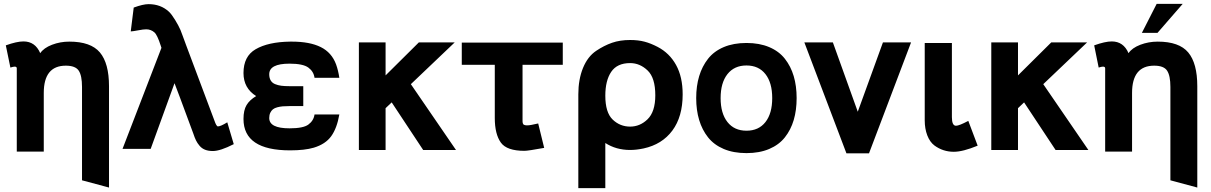

<svg xmlns="http://www.w3.org/2000/svg" viewBox="-20 -760 6200 983"><path d="M399.9 -314.9Q399.9 -372.6 383.1 -398.2Q366.2 -423.8 316.9 -423.8Q204.1 -423.8 204.1 -284.2V16.1H65.9V-410.2Q65.9 -418.9 55.2 -418.9Q47.9 -418.9 33.2 -414.1L9.8 -527.8Q65.9 -547.9 100.1 -547.9Q160.2 -547.9 186 -487.8Q204.1 -514.6 246.1 -530.8Q288.1 -546.9 335 -546.9Q444.8 -546.9 491.5 -491.5Q538.1 -436 538.1 -318.8V200.2L399.9 163.1Z M873.5 -334 751.5 2H607.4L806.6 -515.1L802.7 -526.9Q785.2 -581.5 770.5 -594.2Q752.4 -609.9 728.5 -609.9Q714.4 -609.9 687.3 -604.7Q660.2 -599.6 649.4 -599.1L664.6 -721.2Q712.4 -738.8 740.7 -738.8Q802.7 -738.8 844.7 -700.2Q858.4 -687.5 876.2 -658.4Q894 -629.4 903.8 -606.9Q907.2 -599.1 914.1 -579.8Q920.9 -560.5 924.8 -550.8Q926.3 -546.4 928.7 -540.3Q931.2 -534.2 931.6 -532.2L1077.6 -143.1Q1087.9 -112.8 1095.7 -112.8Q1109.4 -112.8 1143.6 -133.8L1176.8 -22Q1107.9 13.2 1069.8 13.2Q1046.9 13.2 1030 6.6Q1013.2 0 1001.7 -13.7Q990.2 -27.3 983.4 -41.3Q976.6 -55.2 969.7 -76.2Q879.9 -319.3 873.5 -334Z M1461.4 -216.8Q1441.9 -216.8 1427.7 -215.6Q1413.6 -214.4 1399.7 -210.7Q1385.7 -207 1377.4 -200.4Q1369.1 -193.8 1363.8 -182.6Q1358.4 -171.4 1358.4 -155.8Q1358.4 -103 1462.4 -103Q1532.7 -103 1558.6 -122.1Q1585.9 -142.1 1590.3 -173.8H1717.3Q1705.1 -103.5 1675.8 -62.7Q1646.5 -22 1586.4 -3.9Q1540 9.8 1465.3 9.8Q1226.6 9.8 1226.6 -150.9Q1226.6 -195.8 1242.4 -222.2Q1258.3 -248.5 1291.5 -268.1Q1226.6 -308.6 1226.6 -386.2Q1226.6 -471.7 1288.6 -507.8Q1353 -545.4 1465.3 -546.9H1474.6Q1565.9 -546.9 1622.1 -519Q1678.2 -491.2 1700.7 -430.2Q1711.9 -398.9 1717.3 -361.8H1590.3Q1585.9 -394 1558.6 -414.1Q1531.2 -434.1 1462.4 -434.1Q1358.4 -434.1 1358.4 -379.9Q1358.4 -360.8 1366 -348.1Q1373.5 -335.4 1388.4 -329.3Q1403.3 -323.2 1420.2 -321Q1437 -318.8 1461.4 -318.8H1532.7V-216.8Z M2314.5 7.8H2146.5L1985.4 -235.8L1954.1 -206.1V7.8H1817.4V-543H1954.1V-374L2124.5 -543H2308.1L2083.5 -329.1Z M2655.3 -163.1Q2655.3 -159.7 2655.3 -152.3Q2655.3 -145 2655.3 -142.8Q2655.3 -140.6 2655.5 -135.7Q2655.8 -130.9 2656.5 -129.6Q2657.2 -128.4 2658.4 -125.5Q2659.7 -122.6 2661.4 -121.8Q2663.1 -121.1 2666 -119.9Q2668.9 -118.7 2672.6 -118.4Q2676.3 -118.2 2681.2 -118.2Q2694.3 -118.2 2735.4 -127.9L2766.1 -2.9Q2683.6 12.2 2665 12.2Q2574.7 12.2 2544.4 -29.8Q2513.2 -73.2 2513.2 -155.8V-428.2H2344.2V-542H2861.3V-428.2H2655.3Z M3475.1 -276.9Q3475.1 -162.6 3422.4 -91.6Q3369.6 -20.5 3274.9 0Q3238.3 7.8 3206.1 7.8Q3134.3 7.8 3079.1 -27.8V203.1H2940.9V-276.9Q2940.9 -353 2964.8 -411.9Q2988.8 -470.7 3032.7 -500Q3072.8 -526.9 3113.5 -541Q3154.3 -555.2 3206.1 -555.2Q3248 -555.2 3280 -546.6Q3312 -538.1 3346.7 -520Q3407.7 -488.3 3441.4 -427.2Q3475.1 -366.2 3475.1 -276.9ZM3079.1 -270Q3079.1 -184.1 3116.7 -147.9Q3154.3 -111.8 3206.1 -111.8Q3256.3 -111.8 3294.9 -148.9Q3335 -187.5 3335 -272Q3335 -361.3 3295.9 -398.9Q3256.3 -437 3206.1 -437Q3139.6 -437 3109.4 -392.3Q3079.1 -347.7 3079.1 -270Z M3704.3 -380.4Q3669.4 -335.9 3669.4 -257.8Q3669.4 -179.7 3704.3 -135.3Q3739.3 -90.8 3801.8 -90.8Q3864.3 -90.8 3898.9 -135Q3933.6 -179.2 3933.6 -257.8Q3933.6 -336.4 3898.9 -380.6Q3864.3 -424.8 3801.8 -424.8Q3739.3 -424.8 3704.3 -380.4ZM3559.6 -145.5Q3544.4 -195.8 3544.4 -257.8Q3544.4 -319.8 3559.6 -370.1Q3574.7 -420.4 3605 -459Q3635.3 -497.6 3685.3 -518.8Q3735.4 -540 3801.8 -540Q3868.2 -540 3918.2 -518.8Q3968.3 -497.6 3998.5 -459Q4028.8 -420.4 4043.7 -370.1Q4058.6 -319.8 4058.6 -257.8Q4058.6 -195.8 4043.7 -145.5Q4028.8 -95.2 3998.5 -56.9Q3968.3 -18.6 3918.2 2.7Q3868.2 23.9 3801.8 23.9Q3735.4 23.9 3685.3 2.7Q3635.3 -18.6 3605 -56.9Q3574.7 -95.2 3559.6 -145.5Z M4644.5 -543 4429.2 24.9H4313.5L4098.1 -543H4244.1L4371.6 -188L4500.5 -543Z M4853.5 -160.2Q4853.5 -116.2 4874.5 -116.2Q4890.6 -116.2 4937.5 -141.1L4985.4 -14.2Q4909.7 17.1 4863.3 17.1Q4808.1 17.1 4764.2 -15.1Q4740.7 -32.7 4727.5 -66.9Q4714.4 -101.1 4714.4 -144V-540H4853.5Z M5552.2 7.8H5384.3L5223.1 -235.8L5191.9 -206.1V7.8H5055.2V-543H5191.9V-374L5362.3 -543H5545.9L5321.3 -329.1Z M5972.2 -314.9Q5972.2 -372.6 5955.3 -398.2Q5938.5 -423.8 5889.2 -423.8Q5775.9 -423.8 5775.9 -284.2V16.1H5638.2V-410.2Q5638.2 -418.9 5627 -418.9Q5619.6 -418.9 5605 -414.1L5582 -527.8Q5638.2 -547.9 5671.9 -547.9Q5731.9 -547.9 5757.8 -487.8Q5775.9 -514.6 5818.1 -530.8Q5860.4 -546.9 5907.2 -546.9Q6017.1 -546.9 6063.5 -491.5Q6109.9 -436 6109.9 -318.8V200.2L5972.2 163.1ZM5901.9 -740.2H6035.2L5906.2 -591.8H5826.2Z"/></svg>

Font: Miedinger*
Style: Bold
Weight: 700
Version: Version 001.000